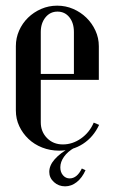

<svg xmlns="http://www.w3.org/2000/svg" viewBox="-20 -523 398 678"><path d="M36 -360Q36 -389 47.5 -415Q59 -441 79 -460.5Q99 -480 125.5 -491.5Q152 -503 182 -503Q212 -503 238.5 -491.5Q265 -480 285 -460.5Q305 -441 317 -415Q329 -389 329 -360V-241H124V-91Q124 -58 146 -35.5Q168 -13 202 -13Q236 -13 266 -34Q296 -55 311 -90L330 -82Q310 -39 273 -15Q236 9 189 9Q157 9 129 -2Q101 -13 80.5 -32.5Q60 -52 48 -77.5Q36 -103 36 -133ZM241 -262V-410Q241 -442 225 -462Q209 -482 183 -482Q157 -482 140.5 -461.5Q124 -441 124 -410V-262ZM282 78Q270 105 251 120Q232 135 210 135Q187 135 170.5 120Q154 105 154 84Q154 61 173.5 39Q193 17 228 -2H244Q219 12 206 30.5Q193 49 193 68Q193 85 202.5 96Q212 107 226 107Q252 107 269 72Z"/></svg>

Font: Moniqa SemBd Heading
Style: Regular
Weight: 600
Designer: Rajesh Rajput
Foundry: Rajesh Rajput
Version: Version 1.000